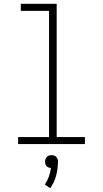

<svg xmlns="http://www.w3.org/2000/svg" viewBox="-20 -755 540 1006"><path d="M75 0V-37H237V-698H89V-735H277V-37H425V0ZM243 231 215 212Q228 193 236 170.5Q244 148 247 125Q241 125 234.5 122.5Q228 120 224 115.5Q220 111 218 104.5Q216 98 216 92Q216 85 218.5 78.5Q221 72 225.5 67Q230 62 236.5 60Q243 58 250 58Q257 58 263.5 60Q270 62 274.5 67Q279 72 281.5 78.5Q284 85 284 92V94L283 105Q282 138 272.5 170.5Q263 203 243 231Z"/></svg>

Font: Iosevka Slab Extralight
Style: Regular
Weight: 200
Monospace: yes
Designer: Belleve Invis
Foundry: Belleve Invis
Version: Version 11.1.1; ttfautohint (v1.8.3)